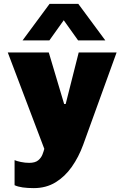

<svg xmlns="http://www.w3.org/2000/svg" viewBox="-20 -781 640 988"><path d="M154 187Q122 187 97 183.5Q72 180 55 172V43Q66 48 87.5 52.5Q109 57 130 57Q161 57 176.5 44Q192 31 198.5 14Q205 -3 208 -15L20 -511H231L310 -246H318L385 -511H580L408 -36Q385 27 349.5 77.5Q314 128 265.5 157.5Q217 187 154 187ZM96 -573 235 -761H383L522 -573H382L268 -733H348L234 -573Z"/></svg>

Font: Chivo Mono Black
Style: Regular
Weight: 900
Designer: Hector Gatti
Foundry: Omnibus-Type
Version: Version 1.008